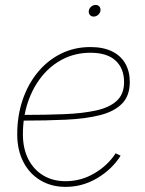

<svg xmlns="http://www.w3.org/2000/svg" viewBox="-20 -729 571 757"><path d="M238.8 7.8Q182.1 7.8 138.9 -18.3Q95.7 -44.4 71.8 -91.1Q47.9 -137.7 47.9 -199.7Q47.9 -271.5 68.8 -334Q89.8 -396.5 128.4 -443.6Q167 -490.7 220 -517.1Q272.9 -543.5 336.4 -543.5Q387.2 -543.5 421.9 -526.4Q456.5 -509.3 474.1 -478.3Q491.7 -447.3 491.7 -406.2Q491.7 -351.6 461.4 -320.6Q431.2 -289.6 374.8 -275.1Q318.4 -260.7 240 -257.1Q161.6 -253.4 65.9 -253.4V-275.9Q157.2 -275.9 231.4 -278.8Q305.7 -281.7 358.9 -293.5Q412.1 -305.2 440.7 -331.8Q469.2 -358.4 469.2 -405.3Q469.2 -459 435.8 -490Q402.3 -521 336.4 -521Q277.8 -521 229 -496.3Q180.2 -471.7 144.8 -427.7Q109.4 -383.8 89.8 -325.4Q70.3 -267.1 70.3 -199.7Q70.3 -143.6 91.3 -102.1Q112.3 -60.5 150.1 -37.6Q188 -14.6 238.8 -14.6Q299.3 -14.6 351.8 -45.4Q404.3 -76.2 436 -124.5L455.6 -115.2Q421.9 -61.5 363.8 -26.9Q305.7 7.8 238.8 7.8ZM349.1 -663.6Q339.8 -663.6 334.2 -670.4Q328.6 -677.2 330.1 -686.5Q331.5 -696.3 339.6 -702.9Q347.7 -709.5 356.9 -709.5Q366.7 -709.5 372.1 -702.9Q377.4 -696.3 376 -686.5Q374.5 -677.2 366.7 -670.4Q358.9 -663.6 349.1 -663.6Z"/></svg>

Font: Inter 20pt Thin
Style: Italic
Weight: 250
Italic angle: -9.3988°
Version: Version 4.001;git-66647c0bb